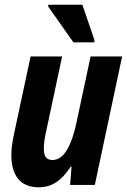

<svg xmlns="http://www.w3.org/2000/svg" viewBox="-20 -786 539 816"><path d="M144 10Q71 10 43.5 -47.5Q16 -105 38 -209L110 -546H244L173 -213Q163 -164 168 -135Q173 -106 203 -106Q239 -106 264.5 -149Q290 -192 305 -265L365 -546H499L383 0H278L284 -77H280Q253 -35 220.5 -12.5Q188 10 144 10ZM292 -606 185 -758V-766H330L381 -617V-606Z"/></svg>

Font: Noto Sans Condensed
Style: Bold Italic
Weight: 700
Width: 3
Italic angle: -12°
Designer: Monotype Design Team
Foundry: Monotype Imaging Inc.
Version: Version 2.013; ttfautohint (v1.8.4.7-5d5b)